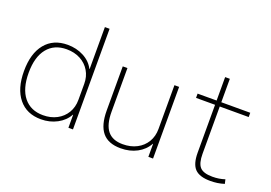

<svg xmlns="http://www.w3.org/2000/svg" viewBox="-103 -1015 1850 1309"><g transform="rotate(20 822.5 -360.0)"><path d="M268 10Q164 10 106 -61.5Q48 -133 48 -260Q48 -388 106 -459Q164 -530 268 -530Q332 -530 384.5 -502.5Q437 -475 462 -426H464V-730H498V0H465V-94H463Q437 -46 384.5 -18Q332 10 268 10ZM272 -21Q328 -21 371.5 -44Q415 -67 439.5 -108Q464 -149 464 -202V-318Q464 -371 439.5 -412Q415 -453 371.5 -476Q328 -499 272 -499Q182 -499 132 -437Q82 -375 82 -260Q82 -145 132 -83Q182 -21 272 -21Z M846 10Q756 10 713 -42Q670 -94 670 -200V-520H704V-203Q704 -110 740 -65.5Q776 -21 850 -21Q908 -21 952 -44Q996 -67 1020.5 -108Q1045 -149 1045 -202V-520H1079V0H1045V-94H1043Q1016 -45 964.5 -17.5Q913 10 846 10Z M1498 10Q1419 10 1385 -25Q1351 -60 1351 -142V-489H1213V-520H1351V-690H1385V-520H1595V-489H1385V-146Q1385 -77 1410.5 -49.5Q1436 -22 1501 -22Q1526 -22 1548 -25.5Q1570 -29 1591 -36L1598 -5Q1572 3 1547.5 6.5Q1523 10 1498 10Z"/></g></svg>

Font: M PLUS 1 ExtraLight
Style: Regular
Weight: 250
Version: Version 1.001